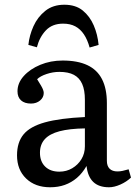

<svg xmlns="http://www.w3.org/2000/svg" viewBox="-20 -778 578 812"><path d="M192 14Q129 14 90.5 -23Q52 -60 52 -121Q52 -176 79.5 -209.5Q107 -243 170 -260.5Q233 -278 339 -283V-356Q339 -397 327.5 -423Q316 -449 292.5 -461.5Q269 -474 231 -474Q204 -474 177 -465Q150 -456 137 -443Q147 -427 153.5 -416Q160 -405 162.5 -397.5Q165 -390 165 -385Q165 -366 149.5 -353Q134 -340 111 -340Q84 -340 69 -353.5Q54 -367 54 -392Q54 -427 80.5 -456.5Q107 -486 150.5 -504Q194 -522 245 -522Q308 -522 349.5 -502.5Q391 -483 411.5 -443Q432 -403 432 -342V-98Q432 -76 443.5 -64.5Q455 -53 477 -53Q488 -53 499 -55.5Q510 -58 524 -62L534 -27Q515 -9 489 2.5Q463 14 441 14Q398 14 374.5 -8.5Q351 -31 346 -76Q328 -45 305 -25.5Q282 -6 254 4Q226 14 192 14ZM231 -52Q261 -52 285.5 -66.5Q310 -81 324.5 -105Q339 -129 339 -159V-235Q274 -234 232 -223Q190 -212 169.5 -189.5Q149 -167 149 -132Q149 -95 171 -73.5Q193 -52 231 -52ZM252 -758Q300 -758 330 -733.5Q360 -709 376.5 -670.5Q393 -632 397 -588L359 -577Q350 -610 335 -632.5Q320 -655 298.5 -666.5Q277 -678 247 -678Q201 -678 174 -649.5Q147 -621 136 -578L100 -588Q104 -628 121.5 -667Q139 -706 171.5 -732Q204 -758 252 -758Z"/></svg>

Font: Literata 18pt
Style: Regular
Weight: 400
Designer: Latin by Veronika Burian and Jose Scaglione. Greek by Irene Vlachou. Cyrillic by Vera Evstafieva.
Foundry: TypeTogether
Version: Version 3.103;gftools[0.9.29]